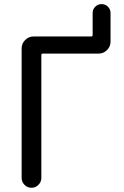

<svg xmlns="http://www.w3.org/2000/svg" viewBox="-20 -932 604 932"><path d="M516.6 -729.5Q516.6 -706.1 499.5 -689Q482.4 -671.9 459 -671.9H187.5Q180.7 -671.9 180.7 -664.1V-68.4Q180.7 -48.8 166.5 -34.7Q152.3 -20.5 132.8 -20.5Q113.3 -20.5 99.1 -34.7Q85 -48.8 85 -68.4V-697.3Q85 -720.7 102.1 -737.8Q119.1 -754.9 142.6 -754.9H421.9Q429.7 -754.9 429.7 -761.7V-869.1Q429.7 -886.7 442.4 -899.4Q455.1 -912.1 473.1 -912.1Q491.2 -912.1 503.9 -899.4Q516.6 -886.7 516.6 -869.1Z"/></svg>

Font: Gen Jyuu Gothic Regular
Style: Regular
Weight: 400
Designer: [Source Han Sans]
Ryoko NISHIZUKA  (kana & ideographs); Paul D. Hunt (Latin, Greek & Cyrillic); Wenlong ZHANG  (bopomofo
Version: Version 1.002.20150607